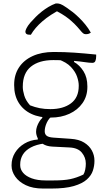

<svg xmlns="http://www.w3.org/2000/svg" viewBox="-20 -842 640 1112"><path d="M189 -79Q189 -94 194 -108.5Q199 -123 207 -136.5Q215 -150 225 -159V-175H288Q263 -158 251 -131.5Q239 -105 239 -82Q239 -65 250 -56Q261 -47 289 -45L390 -38Q437 -35 467 -16.5Q497 2 512 29.5Q527 57 527 88V91Q527 118 518 146Q509 174 483 197.5Q457 221 407.5 235.5Q358 250 277 250H230Q170 250 129.5 230.5Q89 211 68 180.5Q47 150 47 118V114Q47 75 67 42.5Q87 10 121.5 -10.5Q156 -31 199 -34V-50L237 -11Q190 -5 158.5 12Q127 29 112 54Q97 79 97 110V115Q97 139 114 159Q131 179 164 191Q197 203 243 203H292Q350 203 386.5 195.5Q423 188 463 169Q470 158 473.5 140.5Q477 123 477 107V105Q477 70 454 42Q431 14 381 12L282 7Q249 5 228.5 -8.5Q208 -22 198.5 -41.5Q189 -61 189 -79ZM315 -499 409 -507V-483Q441 -465 463.5 -429.5Q486 -394 486 -342V-338Q486 -285 458 -245Q430 -205 382 -183Q334 -161 274 -161Q210 -160 162.5 -182Q115 -204 88.5 -246.5Q62 -289 62 -348V-352Q62 -409 90 -451.5Q118 -494 169.5 -517.5Q221 -541 291 -541Q354 -541 411 -537Q468 -533 537 -526Q537 -524 537 -521Q537 -518 537 -516Q537 -500 532.5 -489Q528 -478 515 -478Q498 -478 472 -482Q446 -486 402.5 -490Q359 -494 289 -494Q206 -494 159 -456Q112 -418 112 -341V-337Q112 -318 120.5 -289Q129 -260 154 -232Q182 -221 210 -215.5Q238 -210 272 -210Q346 -210 391 -243.5Q436 -277 436 -344V-348Q436 -369 426.5 -397.5Q417 -426 391 -454Q365 -482 315 -499ZM303 -822Q305 -822 307.5 -822Q310 -822 312 -822Q319 -822 330 -818.5Q341 -815 367 -797Q382 -787 400.5 -772.5Q419 -758 438 -739.5Q457 -721 474.5 -699.5Q492 -678 506 -653Q499 -648 492.5 -646Q486 -644 477 -644Q468 -644 461.5 -649Q455 -654 442 -670Q414 -704 379 -732.5Q344 -761 285 -789L343 -777H278L335 -790Q270 -757 226 -719Q182 -681 159 -641H153Q143 -641 137.5 -643Q132 -645 129.5 -649.5Q127 -654 127 -659Q127 -665 133.5 -678.5Q140 -692 156 -711Q171 -728 187.5 -744.5Q204 -761 222.5 -775.5Q241 -790 261 -802Q281 -814 303 -822Z"/></svg>

Font: Recursive Casual Light
Style: Regular
Weight: 300
Version: Version 1.047